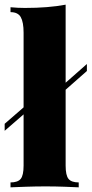

<svg xmlns="http://www.w3.org/2000/svg" viewBox="-27 -802 392 822"><path d="M254 -782V-93Q254 -51 266.5 -36Q279 -21 310 -21V0Q290 -1 250 -2.5Q210 -4 168 -4Q126 -4 83 -2.5Q40 -1 18 0V-21Q49 -21 61.5 -36Q74 -51 74 -93V-662Q74 -707 62 -728.5Q50 -750 18 -750V-771Q50 -768 80 -768Q130 -768 173.5 -771.5Q217 -775 254 -782ZM345 -528V-498L168 -342V-372ZM168 -424V-394L-7 -242V-272Z"/></svg>

Font: Playfair Display Black
Style: Regular
Weight: 900
Designer: Claus Eggers Sørensen
Foundry: Claus Eggers Sørensen
Version: Version 1.203